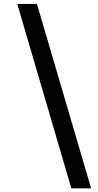

<svg xmlns="http://www.w3.org/2000/svg" viewBox="-20 -804 509 1000"><path d="M351.5 177 70 -783.5H172.5L454.5 177Z"/></svg>

Font: Merriweather 20pt ExtraBold
Style: Italic
Weight: 800
Italic angle: -7.8°
Version: Version 2.101